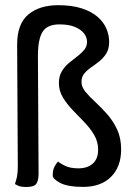

<svg xmlns="http://www.w3.org/2000/svg" viewBox="-20 -725 505 754"><path d="M83.8 9.3Q60.6 9.3 49.7 3.5Q38.7 -2.2 38.7 -2.2Q38.7 -2.2 44.3 -21.1Q49.9 -40 49.9 -74L47.3 -549.6Q47.3 -631.5 91.2 -668.1Q135.2 -704.6 208.3 -704.6Q262.6 -704.6 301.1 -692.1Q339.5 -679.5 363.3 -658.8Q387.1 -638.1 397.9 -612.5Q408.6 -586.9 408.6 -560.8Q408.6 -533.4 397.7 -515.5Q386.7 -497.6 370.7 -484.8Q354.7 -471.9 338.3 -460.7Q322 -449.4 311 -436.2Q300 -423 300 -402.9Q300 -383.4 315.7 -364.4Q331.3 -345.4 354.5 -324.2Q377.7 -302.9 401.1 -276.3Q424.4 -249.8 440.1 -216.3Q455.7 -182.9 455.7 -138.2Q455.7 -70.1 416 -30.5Q376.2 9 306.3 9Q246.5 9 216.8 -6.4Q187.1 -21.7 187.1 -36.2Q187.1 -57.4 194.1 -70.6Q201.2 -83.7 207.7 -90.8Q214.8 -84.1 235.2 -74Q255.7 -63.9 287.9 -63.9Q323 -63.9 344.2 -82.3Q365.3 -100.7 365.3 -137.5Q365.3 -168.8 349.7 -195.2Q334.1 -221.6 311.2 -245.2Q288.3 -268.8 265.4 -292.7Q242.6 -316.6 226.9 -342.5Q211.3 -368.4 211.3 -398.7Q211.3 -425.7 222.6 -444.7Q233.9 -463.7 250.2 -477.3Q266.6 -491 282.9 -503.2Q299.2 -515.4 310.5 -529Q321.8 -542.6 321.8 -560.4Q321.8 -578.3 310 -593.6Q298.2 -609 274.6 -619.1Q250.9 -629.2 213.6 -629.2Q165.5 -629.2 147.2 -600.1Q128.9 -571 128.9 -503.9L131.5 -44.3Q131.5 -15.9 122.7 -3.3Q113.8 9.3 83.8 9.3Z"/></svg>

Font: Yanone Kaffeesatz ExtraLight
Style: Regular
Weight: 200
Designer: Yanone (Cyrillic: Daniel Pouzeot, Huerta Tipografica, and Cyreal)
Foundry: Yanone
Version: Version 2.003